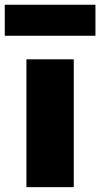

<svg xmlns="http://www.w3.org/2000/svg" viewBox="-48 -772 414 792"><path d="M61 0V-527.3H256.3V0ZM-28.3 -624.5V-752.4H345.7V-624.5Z"/></svg>

Font: Schibsted Grotesk Black
Style: Regular
Weight: 900
Designer: Bakken & Baeck AS, Henrik Kongsvoll
Foundry: Schibsted ASA
Version: Version 1.100;gftools[0.9.25]